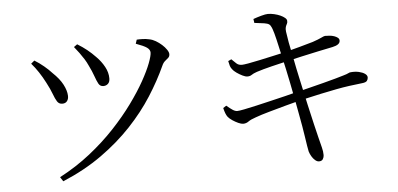

<svg xmlns="http://www.w3.org/2000/svg" viewBox="-53 -865 2105 1015"><g transform="rotate(-5 1000.0 -358.0)"><path d="M230 6Q319 -41 393 -99.5Q467 -158 526.5 -221.5Q586 -285 631 -347Q676 -409 705.5 -462Q735 -515 749.5 -553.5Q764 -592 764 -609Q764 -624 748 -635.5Q732 -647 690 -662L697 -683Q710 -684 728 -683.5Q746 -683 763 -679Q780 -676 797 -666Q814 -656 828.5 -643Q843 -630 852.5 -616Q862 -602 862 -592Q862 -580 854.5 -573Q847 -566 837 -558Q827 -550 820 -534Q785 -457 734.5 -378Q684 -299 614 -224.5Q544 -150 453 -85Q362 -20 245 29ZM276 -380Q258 -380 248.5 -395Q239 -410 229.5 -436Q220 -462 201 -498Q185 -529 167.5 -555.5Q150 -582 130 -605L148 -620Q173 -605 197.5 -584.5Q222 -564 238 -546Q274 -512 291 -479.5Q308 -447 309 -420Q310 -403 301.5 -391.5Q293 -380 276 -380ZM500 -454Q483 -454 474.5 -469.5Q466 -485 457 -511Q448 -537 432 -569Q424 -587 413 -604.5Q402 -622 389.5 -639Q377 -656 363 -673L381 -686Q409 -669 432 -650.5Q455 -632 476 -610Q502 -584 518.5 -553.5Q535 -523 535 -492Q535 -473 525 -463.5Q515 -454 500 -454Z M1601 42Q1591 42 1580.5 33Q1570 24 1562.5 11Q1555 -2 1551 -15Q1549 -24 1545.5 -45Q1542 -66 1538 -94Q1534 -122 1529 -150Q1524 -180 1516.5 -219Q1509 -258 1501 -301.5Q1493 -345 1484.5 -386Q1476 -427 1469 -460.5Q1462 -494 1457 -514Q1449 -548 1441 -585Q1433 -622 1425 -651.5Q1417 -681 1410 -692Q1405 -703 1391 -707Q1377 -711 1359.5 -712.5Q1342 -714 1324 -717L1321 -738Q1340 -745 1363.5 -751.5Q1387 -758 1399 -758Q1415 -758 1432.5 -754Q1450 -750 1464.5 -743.5Q1479 -737 1488.5 -729Q1498 -721 1498 -713Q1499 -704 1495 -697Q1491 -690 1488 -681Q1485 -672 1487 -656Q1491 -626 1496 -599Q1501 -572 1511 -525Q1524 -457 1539 -389.5Q1554 -322 1567 -262Q1580 -202 1591.5 -155.5Q1603 -109 1609 -83Q1617 -50 1622.5 -29.5Q1628 -9 1628 11Q1628 22 1622 32Q1616 42 1601 42ZM1219 -191Q1209 -191 1193.5 -198Q1178 -205 1163 -215Q1148 -225 1140 -235Q1134 -243 1129.5 -254.5Q1125 -266 1121 -283L1138 -294Q1158 -277 1170.5 -269Q1183 -261 1194 -261Q1204 -261 1231.5 -266.5Q1259 -272 1296.5 -280.5Q1334 -289 1375.5 -299Q1417 -309 1455 -318Q1493 -327 1521 -335Q1550 -341 1586.5 -350.5Q1623 -360 1659.5 -369Q1696 -378 1725 -386.5Q1754 -395 1768 -399Q1789 -405 1796 -409Q1803 -413 1810 -413Q1833 -415 1852.5 -410.5Q1872 -406 1884 -397.5Q1896 -389 1896 -378Q1896 -368 1890 -360Q1884 -352 1864 -350Q1828 -346 1795 -341.5Q1762 -337 1725.5 -330Q1689 -323 1642 -313Q1595 -303 1530 -288Q1494 -279 1449 -266.5Q1404 -254 1361 -242Q1318 -230 1288 -219Q1261 -210 1248 -200.5Q1235 -191 1219 -191ZM1263 -438Q1253 -438 1237.5 -445.5Q1222 -453 1207 -463.5Q1192 -474 1185 -484Q1178 -493 1175 -502.5Q1172 -512 1169 -528L1186 -536Q1199 -523 1210.5 -512.5Q1222 -502 1239 -502Q1248 -502 1274 -506.5Q1300 -511 1334.5 -518.5Q1369 -526 1405.5 -534Q1442 -542 1473 -549Q1514 -560 1552 -570Q1590 -580 1623 -590Q1655 -601 1669 -608Q1683 -615 1690 -616Q1701 -616 1714 -615Q1727 -614 1738.5 -610Q1750 -606 1757.5 -600Q1765 -594 1765 -585Q1765 -573 1754.5 -565.5Q1744 -558 1725 -554Q1693 -548 1647.5 -538Q1602 -528 1558 -518.5Q1514 -509 1486 -502Q1439 -491 1394 -480Q1349 -469 1315 -458Q1295 -451 1286 -444.5Q1277 -438 1263 -438Z"/></g></svg>

Font: Noto Serif SC ExtraLight
Style: Regular
Weight: 400
Version: Version 2.002-H1;hotconv 1.1.0;makeotfexe 2.6.0